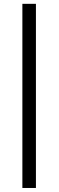

<svg xmlns="http://www.w3.org/2000/svg" viewBox="-20 -786 298 978"><path d="M94 -766.5H163V171.5H94Z"/></svg>

Font: Lato 2
Style: Italic
Weight: 400
Italic angle: -7°
Designer: Lukasz Dziedzic with Adam Twardoch and Botio Nikoltchev
Foundry: tyPoland Lukasz Dziedzic
Version: Version 2.015; 2015-08-06; http://www.latofonts.com/